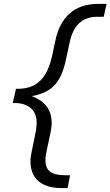

<svg xmlns="http://www.w3.org/2000/svg" viewBox="-20 -762 561 975"><path d="M290 192.9Q253.4 192.9 224.6 184.1Q195.8 175.3 175.8 158.2Q155.8 141.1 145.3 116Q134.8 90.8 134.8 58.1Q134.8 45.9 136.5 33.2Q138.2 20.5 141.1 6.8L155.8 -64.9Q159.7 -82 162.8 -99.9Q166 -117.7 166 -142.1Q166 -162.1 159.4 -179.7Q152.8 -197.3 139.2 -210.4Q125.5 -223.6 104.5 -231.2Q83.5 -238.8 54.2 -238.8H44.9L61 -311H69.8Q107.9 -311 136.7 -322Q165.5 -333 186.8 -354.7Q208 -376.5 222.4 -408.9Q236.8 -441.4 246.1 -484.9L261.2 -556.2Q279.8 -646.5 334.7 -694.3Q389.6 -742.2 478 -742.2H521L506.8 -676.8H473.1Q418 -676.8 382.8 -644.8Q347.7 -612.8 334 -547.9L315.9 -463.9Q306.6 -418.9 293 -386.5Q279.3 -354 259 -331.5Q238.8 -309.1 210.2 -295.2Q181.6 -281.2 142.1 -273.9Q189.5 -255.9 215.8 -222.9Q242.2 -189.9 242.2 -137.2Q242.2 -112.3 235.8 -85L217.8 -1Q215.3 11.2 213.1 23.4Q210.9 35.6 210.9 53.2Q210.9 92.3 235.1 110.1Q259.3 127.9 312 127.9H335.9L323.2 192.9Z"/></svg>

Font: Clear Sans
Style: Italic
Weight: 400
Italic angle: -12°
Foundry: Intel Corporation
Version: Version 1.00